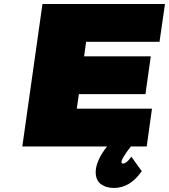

<svg xmlns="http://www.w3.org/2000/svg" viewBox="-20 -721 832 945"><path d="M89.8 0 189 -701.2H792L765.1 -515.1H403.8L394 -443.8H722.2L695.8 -257.8H368.2L357.9 -186H728L702.1 0H624Q581.1 54.7 578.1 74.2Q576.7 84 585 84Q601.6 84 622.1 56.2L626 49.8L678.2 122.1L674.8 125Q619.6 204.1 540 204.1Q522.5 204.1 506.6 199.7Q490.7 195.3 476.6 185.3Q462.4 175.3 455.6 156Q448.7 136.7 452.1 110.8Q459.5 60.1 506.8 0Z"/></svg>

Font: Trueno UltraBlack
Style: Italic
Weight: 950
Designer: Julieta Ulanovsky
Foundry: Julieta Ulanovsky
Version: Version 3.001b | FøM Fix